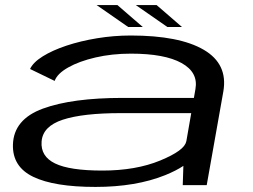

<svg xmlns="http://www.w3.org/2000/svg" viewBox="-20 -730 996 757"><path d="M700.5 0 703 -76Q674.5 -57 631.5 -39.5Q516 7 356.5 7Q194 7 111.2 -32.8Q28.5 -72.5 31 -160Q34 -259.5 149.2 -301.8Q264.5 -344 464 -344H744.5L750.5 -378.5Q762.5 -444.5 695.8 -481.5Q629 -518.5 496.5 -518.5Q421.5 -518.5 356.8 -503.5Q292 -488.5 248.8 -464Q205.5 -439.5 195.5 -411L98.5 -458Q110.5 -484 148.5 -507.8Q186.5 -531.5 242 -550Q297.5 -568.5 363 -579.2Q428.5 -590 495.5 -590Q687 -590 783.2 -533.8Q879.5 -477.5 860.5 -369L795 0ZM714.5 -172 734 -284H457Q306.5 -284 227.5 -258Q148.5 -232 144 -172Q139.5 -113.5 197.2 -85.5Q255 -57.5 383.5 -57.5Q515.5 -57.5 611.8 -97.2Q708 -137 714 -172ZM640 -623.5 515.5 -710H597.5L697.5 -623.5ZM485.5 -623.5 361 -710H443L543 -623.5Z"/></svg>

Font: Anybody UltraExpanded Regular
Style: Italic
Weight: 400
Width: 9
Italic angle: -10°
Designer: Tyler Finck
Foundry: Etcetera Type Company
Version: Version 1.010; ttfautohint (v1.8.3) -l 8 -r 50 -G 200 -x 14 